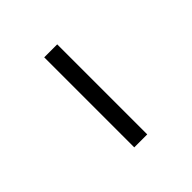

<svg xmlns="http://www.w3.org/2000/svg" viewBox="41 -814 505 505"><g transform="rotate(45 293.0 -562.0)"><path d="M460.4 -585.9V-537.6H125.5V-585.9Z"/></g></svg>

Font: Cascadia Code NF ExtraLight
Style: Regular
Weight: 200
Monospace: yes
Designer: Aaron Bell
Foundry: Saja Typeworks
Version: Version 2404.023; ttfautohint (v1.8.4)